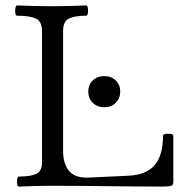

<svg xmlns="http://www.w3.org/2000/svg" viewBox="-20 -686 699 709"><path d="M365 -290Q339 -290 322.5 -306.5Q306 -323 306 -348Q306 -373 322.5 -389Q339 -405 365 -405Q391 -405 407.5 -389Q424 -373 424 -348Q424 -323 407.5 -306.5Q391 -290 365 -290ZM49 3Q45 3 43.5 -6Q42 -15 43.5 -24.5Q45 -34 49 -34Q93 -34 114 -44Q135 -54 135 -86V-572Q135 -607 112.5 -617.5Q90 -628 43 -628Q38 -628 36.5 -637.5Q35 -647 37 -656.5Q39 -666 43 -666Q108 -663 171 -663Q235 -663 298 -666Q303 -666 304.5 -656.5Q306 -647 304.5 -637.5Q303 -628 298 -628Q256 -628 234.5 -617.5Q213 -607 213 -572V-129Q213 -82 234 -56Q255 -30 300 -30L453 -37Q520 -40 551 -76Q582 -112 582 -185Q582 -190 591.5 -191.5Q601 -193 610.5 -191.5Q620 -190 620 -185V-13Q620 -3 612 0Q604 3 581 3Q530 3 479 2.5Q428 2 377.5 1.5Q327 1 276 0.5Q225 0 174 0Q112 0 49 3Z"/></svg>

Font: Junicode VF
Style: Regular
Weight: 400
Designer: Peter S. Baker
Version: Version 2.213